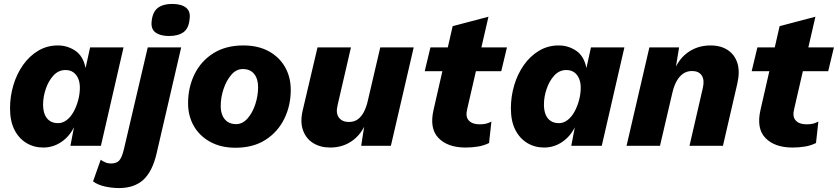

<svg xmlns="http://www.w3.org/2000/svg" viewBox="-20 -741 4259 976"><path d="M200 9Q152 9 113.5 -14.5Q75 -38 53 -82Q31 -126 31 -190Q31 -251 48 -308Q65 -365 97 -410.5Q129 -456 174 -483Q219 -510 274 -510Q323 -510 363 -483Q403 -456 415 -395L438 -500H608L493 0H338L356 -94Q332 -46 290.5 -18.5Q249 9 200 9ZM275 -115Q299 -115 319.5 -131Q340 -147 354.5 -173.5Q369 -200 377.5 -232Q386 -264 386 -295Q386 -323 377 -343Q368 -363 352 -374Q336 -385 313 -385Q277 -385 251.5 -357Q226 -329 212.5 -288.5Q199 -248 199 -210Q199 -180 207.5 -159Q216 -138 233 -126.5Q250 -115 275 -115Z M585 215Q550 215 513.5 207Q477 199 453 181L492 71Q501 78 514.5 84Q528 90 544 90Q573 90 586.5 74.5Q600 59 610 17L731 -500H901L776 39Q755 130 709 172.5Q663 215 585 215ZM839 -558Q795 -558 770.5 -576Q746 -594 751 -634Q756 -681 782.5 -701Q809 -721 855 -721Q901 -721 925 -702.5Q949 -684 944 -646Q940 -597 913 -577.5Q886 -558 839 -558Z M1177 10Q1103 10 1048.5 -20Q994 -50 965 -101Q936 -152 936 -216Q936 -297 969 -364Q1002 -431 1065 -470.5Q1128 -510 1217 -510Q1292 -510 1346 -480.5Q1400 -451 1429 -400Q1458 -349 1458 -284Q1458 -204 1425 -137Q1392 -70 1329.5 -30Q1267 10 1177 10ZM1180 -110Q1213 -110 1238.5 -139Q1264 -168 1278 -211.5Q1292 -255 1292 -298Q1292 -340 1272 -365Q1252 -390 1214 -390Q1181 -390 1156 -361Q1131 -332 1116.5 -289Q1102 -246 1102 -202Q1102 -174 1111 -153.5Q1120 -133 1137.5 -121.5Q1155 -110 1180 -110Z M1659 9Q1608 9 1571.5 -14Q1535 -37 1520 -79.5Q1505 -122 1519 -181L1594 -500H1764L1696 -206Q1686 -165 1703 -143Q1720 -121 1753 -121Q1781 -121 1799.5 -135Q1818 -149 1830.5 -173.5Q1843 -198 1850 -230L1913 -500H2083L1967 0H1816L1841 -159L1850 -144Q1828 -70 1777.5 -30.5Q1727 9 1659 9Z M2347 9Q2256 9 2209 -39.5Q2162 -88 2184 -183L2281 -608L2463 -656L2355 -187Q2345 -148 2363 -128.5Q2381 -109 2418 -109Q2440 -109 2453.5 -113Q2467 -117 2478 -123L2466 -14Q2440 -1 2409.5 4Q2379 9 2347 9ZM2139 -379 2168 -500H2557L2528 -379Z M2746 9Q2698 9 2659.5 -14.5Q2621 -38 2599 -82Q2577 -126 2577 -190Q2577 -251 2594 -308Q2611 -365 2643 -410.5Q2675 -456 2720 -483Q2765 -510 2820 -510Q2869 -510 2909 -483Q2949 -456 2961 -395L2984 -500H3154L3039 0H2884L2902 -94Q2878 -46 2836.5 -18.5Q2795 9 2746 9ZM2821 -115Q2845 -115 2865.5 -131Q2886 -147 2900.5 -173.5Q2915 -200 2923.5 -232Q2932 -264 2932 -295Q2932 -323 2923 -343Q2914 -363 2898 -374Q2882 -385 2859 -385Q2823 -385 2797.5 -357Q2772 -329 2758.5 -288.5Q2745 -248 2745 -210Q2745 -180 2753.5 -159Q2762 -138 2779 -126.5Q2796 -115 2821 -115Z M3165 0 3281 -500H3432L3406 -341L3398 -355Q3419 -430 3470.5 -470Q3522 -510 3592 -510Q3644 -510 3679.5 -486.5Q3715 -463 3728.5 -420Q3742 -377 3728 -316L3655 0H3485L3553 -295Q3562 -335 3547 -357.5Q3532 -380 3498 -380Q3472 -380 3452.5 -366.5Q3433 -353 3419.5 -328.5Q3406 -304 3398 -270L3335 0Z M4009 9Q3918 9 3871 -39.5Q3824 -88 3846 -183L3943 -608L4125 -656L4017 -187Q4007 -148 4025 -128.5Q4043 -109 4080 -109Q4102 -109 4115.5 -113Q4129 -117 4140 -123L4128 -14Q4102 -1 4071.5 4Q4041 9 4009 9ZM3801 -379 3830 -500H4219L4190 -379Z"/></svg>

Font: Kantumruy Pro
Style: Italic
Weight: 400
Italic angle: -13°
Designer: Sovichet Tep
Foundry: Sovichet Tep
Version: Version 1.002